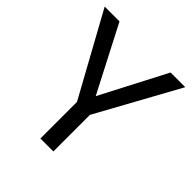

<svg xmlns="http://www.w3.org/2000/svg" viewBox="-192 -848 984 984"><g transform="rotate(45 300.5 -355.5)"><path d="M299.3 -354 484.9 -710.9H591.3L346.2 -265.1V0H252.4V-265.1L7.3 -710.9H114.7Z"/></g></svg>

Font: Noboto
Style: Regular
Weight: 400
Designer: Google
Version: Version 2.001101; 2014